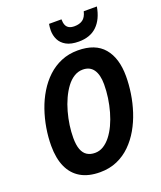

<svg xmlns="http://www.w3.org/2000/svg" viewBox="-168 -1039 969 1155"><g transform="rotate(-20 316.5 -462.0)"><path d="M271.5 9.8Q197.3 9.8 147.7 -19.3Q98.1 -48.3 73 -104Q47.9 -159.7 47.9 -239.7Q47.9 -294.9 57.4 -352.1Q66.9 -409.2 85.7 -463.6Q104.5 -518.1 133.3 -565.4Q162.1 -612.8 200.4 -648.7Q238.8 -684.6 287.1 -704.8Q335.4 -725.1 393.6 -725.1Q505.4 -725.1 559.8 -660.6Q614.3 -596.2 614.3 -480Q614.3 -427.2 605.7 -370.8Q597.2 -314.5 579.3 -259.5Q561.5 -204.6 533.7 -156.2Q505.9 -107.9 468 -70.6Q430.2 -33.2 381.1 -11.7Q332 9.8 271.5 9.8ZM282.2 -109.9Q311 -109.9 336.2 -125.2Q361.3 -140.6 382.6 -167.7Q403.8 -194.8 420.7 -230.7Q437.5 -266.6 449.2 -308.1Q460.9 -349.6 467.3 -393.3Q473.6 -437 473.6 -479.5Q473.6 -540.5 450.7 -573.5Q427.7 -606.4 382.3 -606.4Q352.5 -606.4 326.2 -590.1Q299.8 -573.7 278.6 -545.2Q257.3 -516.6 240.5 -480Q223.6 -443.4 212.2 -402.1Q200.7 -360.8 194.8 -319.1Q189 -277.3 189 -239.3Q189 -193.8 199.7 -165.3Q210.4 -136.7 231.4 -123.3Q252.4 -109.9 282.2 -109.9ZM419.9 -772.5Q370.1 -772.5 339.8 -789.3Q309.6 -806.2 296.1 -833.7Q282.7 -861.3 282.7 -893.6Q282.7 -904.3 283.9 -914.6Q285.2 -924.8 286.6 -934.1H366.2Q366.2 -912.6 372.1 -897.9Q377.9 -883.3 391.4 -875.7Q404.8 -868.2 426.3 -868.2Q458.5 -868.2 479.2 -882.8Q500 -897.5 508.8 -934.1H592.8Q579.6 -856.4 536.4 -814.5Q493.2 -772.5 419.9 -772.5Z"/></g></svg>

Font: Open Sans SemiCondensed
Style: Bold Italic
Weight: 700
Width: 4
Italic angle: -12°
Designer: Monotype Design Team
Foundry: Monotype Imaging Inc.
Version: Version 3.003